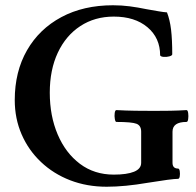

<svg xmlns="http://www.w3.org/2000/svg" viewBox="-20 -696 744 729"><path d="M385 13Q310 13 246.5 -11.5Q183 -36 135.5 -81Q88 -126 62 -186Q36 -246 36 -316Q36 -424 82.5 -505Q129 -586 213 -631Q297 -676 409 -676Q442 -676 472.5 -672Q503 -668 537 -661Q566 -656 583 -653Q600 -650 614 -649Q625 -621 629.5 -583.5Q634 -546 634 -490Q634 -485 623 -482Q612 -479 601 -480Q590 -481 588 -486Q588 -552 540 -592.5Q492 -633 412 -633Q340 -633 285 -597Q230 -561 199.5 -496Q169 -431 169 -344Q169 -256 199 -185.5Q229 -115 283.5 -74Q338 -33 412 -33Q462 -33 489 -44Q516 -55 516 -78V-196Q516 -219 498.5 -226Q481 -233 422 -233Q418 -233 416 -244Q414 -255 415.5 -266.5Q417 -278 422 -278Q458 -276 494 -275.5Q530 -275 565 -275Q596 -275 626.5 -275.5Q657 -276 688 -278Q693 -278 694.5 -266.5Q696 -255 694.5 -244Q693 -233 688 -233Q635 -233 635 -196V-78Q635 -56 656 -56Q661 -56 662.5 -46Q664 -36 662.5 -26.5Q661 -17 656 -17Q633 -17 541 -2Q454 13 385 13Z"/></svg>

Font: Junicode
Style: Bold
Weight: 700
Designer: Peter S. Baker
Version: Version 2.100; ttfautohint (v1.8.4)